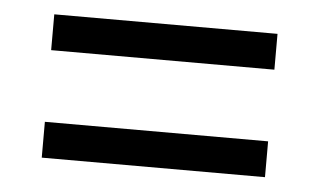

<svg xmlns="http://www.w3.org/2000/svg" viewBox="-32 -530 576 347"><g transform="rotate(5 256.0 -357.0)"><path d="M54 -422V-487H459V-422ZM54 -227V-292H459V-227Z"/></g></svg>

Font: Noto Serif Georgian SemiCondensed SemiBold
Style: Regular
Weight: 600
Width: 4
Designer: Monotype Design Team, Akaki Razmadze
Foundry: Google LLC
Version: Version 2.003; ttfautohint (v1.8.4.7-5d5b)